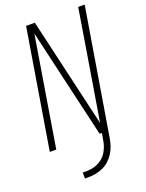

<svg xmlns="http://www.w3.org/2000/svg" viewBox="-173 -817 846 1115"><g transform="rotate(-20 250.0 -260.0)"><path d="M152 215V178H172Q190 178 208 175Q226 172 243.5 164Q261 156 276 143.5Q291 131 301 115Q311 99 317.5 81.5Q324 64 327 46L335 0H321L164 -677Q148 -581 132.5 -485.5Q117 -390 101 -294L53 0H13L134 -735H188L345 -58Q361 -154 376.5 -249.5Q392 -345 408 -441L456 -735H496L367 46Q363 69 355.5 91Q348 113 335 133.5Q322 154 303.5 170.5Q285 187 262.5 197Q240 207 217.5 211Q195 215 172 215Z"/></g></svg>

Font: Iosevka Extralight
Style: Italic
Weight: 200
Italic angle: -9°
Monospace: yes
Designer: Belleve Invis
Foundry: Belleve Invis
Version: Version 32.5.0; ttfautohint (v1.8.4)